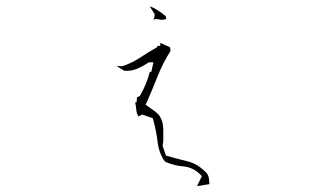

<svg xmlns="http://www.w3.org/2000/svg" viewBox="-20 -619 1040 627"><path d="M513.2 -194.8Q513.2 -229.5 494.1 -248.5Q491.2 -251.5 487.3 -254.4Q473.1 -264.2 455.6 -276.9Q476.6 -323.7 493.9 -367.9Q511.2 -412.1 537.1 -453.1L535.2 -464.8L503.4 -479V-469.2H493.7V-465.3Q463.4 -448.2 437.3 -430.7Q411.1 -413.1 379.4 -402.8H378.9Q369.1 -402.8 361.8 -403.8L362.8 -402.3L385.3 -388.2Q390.1 -387.7 394.5 -387.7Q410.6 -387.7 426.3 -394Q448.2 -403.3 466.3 -415.5H481L474.1 -384.3H469.2Q459 -343.8 436.5 -305.2L427.7 -301.8L425.8 -284.7H421.4Q423.8 -273.4 424.6 -264.4Q425.3 -255.4 427.2 -249.5Q429.2 -243.7 432.1 -238.3L443.8 -245.1L479 -232.9Q486.3 -207 489.7 -188Q493.2 -168.9 494.6 -155.8Q499 -118.7 518.6 -91.3Q545.9 -78.6 578.1 -75.7Q612.3 -72.8 637.2 -45.9L639.2 -43.9L623.5 -11.2L663.6 -17.6Q663.6 -26.9 662.1 -36.9Q660.6 -46.9 654.8 -53.7Q626.5 -84 593 -92Q559.6 -100.1 522 -110.8L511.2 -142.1L513.2 -158.7ZM484.9 -571.3Q484.9 -561 480.5 -554.2Q483.9 -555.7 488.8 -557.1L508.8 -554.2L522.5 -556.6L521.5 -565.9Q508.3 -577.1 492.7 -586.9Q481.4 -594.2 468.8 -598.6L484.9 -572.8Z"/></svg>

Font: Bakudai
Style: Light
Weight: 300
Version: Version 1.48